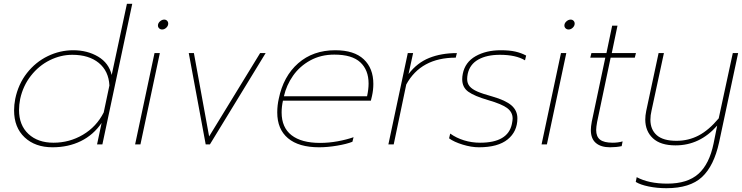

<svg xmlns="http://www.w3.org/2000/svg" viewBox="-20 -759 3899 1009"><path d="M54 -179Q54 -208 60 -239Q76 -317 121.5 -375Q167 -433 231 -464Q295 -495 365 -495Q439 -495 495.5 -461.5Q552 -428 567 -365L647 -739H675L518 0H490L514 -113Q471 -50 405 -17.5Q339 15 256 15Q165 15 109.5 -37Q54 -89 54 -179ZM525 -168 555 -310Q551 -386 499 -428.5Q447 -471 360 -471Q299 -471 241.5 -442.5Q184 -414 142.5 -361Q101 -308 86 -239Q80 -208 80 -181Q80 -101 129.5 -55Q179 -9 261 -9Q345 -9 416 -51Q487 -93 525 -168Z M810 -625Q810 -637 820.5 -646.5Q831 -656 843 -656Q852 -656 858 -650Q864 -644 864 -635Q864 -623 854 -613.5Q844 -604 832 -604Q823 -604 816.5 -610Q810 -616 810 -625ZM792 -480H820L718 0H690Z M972 -480H999L1079 -42L1347 -480H1376L1083 0H1061Z M1437 -168Q1437 -205 1445 -240Q1469 -358 1547 -426.5Q1625 -495 1742 -495Q1841 -495 1891.5 -447.5Q1942 -400 1942 -318Q1942 -286 1935 -255L1929 -230H1467Q1460 -199 1460 -168Q1460 -89 1512 -48.5Q1564 -8 1662 -8Q1708 -8 1754.5 -16.5Q1801 -25 1838 -38L1832 -14Q1802 -2 1751.5 6.5Q1701 15 1657 15Q1550 15 1493.5 -32.5Q1437 -80 1437 -168ZM1909 -253Q1917 -290 1917 -320Q1917 -391 1873.5 -431.5Q1830 -472 1737 -472Q1666 -472 1610.5 -441.5Q1555 -411 1520 -361Q1485 -311 1472 -253Z M2123 -480H2151L2127 -370Q2172 -429 2235.5 -454.5Q2299 -480 2381 -480L2375 -456Q2192 -456 2115 -315L2049 0H2021Z M2340 -32 2346 -57Q2378 -34 2418.5 -21.5Q2459 -9 2503 -9Q2649 -9 2670 -107Q2674 -127 2674 -136Q2674 -169 2646 -190.5Q2618 -212 2545 -233Q2473 -254 2441 -277Q2409 -300 2409 -343Q2409 -356 2412 -371Q2424 -432 2479 -463.5Q2534 -495 2612 -495Q2657 -495 2688 -488Q2719 -481 2745 -467L2739 -442Q2691 -471 2607 -471Q2538 -471 2493.5 -446Q2449 -421 2438 -371Q2435 -356 2435 -344Q2435 -321 2448 -305.5Q2461 -290 2488.5 -278Q2516 -266 2567 -252Q2637 -232 2668 -205Q2699 -178 2699 -137Q2699 -68 2648 -26.5Q2597 15 2497 15Q2457 15 2411.5 1Q2366 -13 2340 -32Z M2946 -625Q2946 -637 2956.5 -646.5Q2967 -656 2979 -656Q2988 -656 2994 -650Q3000 -644 3000 -635Q3000 -623 2990 -613.5Q2980 -604 2968 -604Q2959 -604 2952.5 -610Q2946 -616 2946 -625ZM2928 -480H2956L2854 0H2826Z M3085 -76Q3085 -93 3090 -120L3161 -456H3082L3088 -480H3167L3197 -624H3225L3195 -480H3322L3316 -456H3189L3118 -118Q3113 -91 3113 -76Q3113 -41 3133.5 -25Q3154 -9 3200 -9Q3228 -9 3252 -16L3247 9Q3219 15 3186 15Q3138 15 3111.5 -7.5Q3085 -30 3085 -76Z M3321 197 3326 172Q3389 206 3487 206Q3593 206 3650.5 154.5Q3708 103 3730 -5L3749 -99Q3658 5 3530 5Q3451 5 3411 -32.5Q3371 -70 3371 -131Q3371 -151 3376 -176L3441 -480H3469L3404 -178Q3398 -153 3398 -130Q3398 -78 3431.5 -48.5Q3465 -19 3535 -19Q3598 -19 3651.5 -47Q3705 -75 3757 -137L3831 -480H3859L3759 -11Q3732 113 3669 171.5Q3606 230 3482 230Q3433 230 3389 221Q3345 212 3321 197Z"/></svg>

Font: Prompt Thin
Style: Italic
Weight: 250
Italic angle: -12°
Designer: Katatrad Team
Foundry: CadsonDemak
Version: Version 1.001